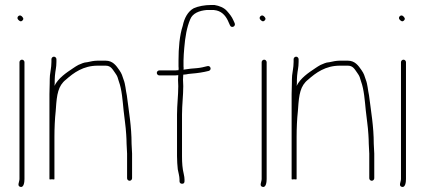

<svg xmlns="http://www.w3.org/2000/svg" viewBox="-20 -711 1696 769"><path d="M58 -462V6C58 17.6 47 33.7 61.5 37.5C75.4 41.2 78 18.7 78 6V-462C78 -467.3 73.3 -472 68 -472C62.7 -472 58 -467.3 58 -462ZM53 -632C57.6 -627.4 63.1 -622.1 70 -629C76.9 -635.9 71.6 -641.4 67 -646C57.7 -655.3 43.7 -641.3 53 -632Z M186 -474V-463C186 -450.5 184.5 -440.4 183 -430L180 -409C179.3 -400.3 179 -389.3 179 -376C178.3 -361.3 178 -347.3 178 -334V6C178 8 181.3 8.3 188 7C194.7 8.3 198 8 198 6V-163C198 -196.8 199.7 -235.7 203 -265C203 -269 203.3 -273.3 204 -278C207.6 -331.8 212.6 -367.5 244 -392C275.1 -419.6 313.7 -448 371 -448H403C424.5 -448 430.9 -432.8 441 -419C451.1 -405.1 451.3 -400.7 456 -385C468.1 -352.8 471.1 -307.5 475 -269C478.1 -237.9 483.7 -205.3 485.5 -172L486.5 -154C486.8 -148 487 -141.7 487 -135C487 -123.1 489 -107.5 489 -96V3C489 8.3 493.7 13 499 13C504.3 13 509 8.3 509 3V-96C509 -107.5 507 -123.2 507 -135C507 -204.3 496 -265.2 488 -329C483.2 -350.6 482.5 -373.3 475 -392C469.7 -407.8 468.3 -415.1 458 -430C445.2 -448.5 431.6 -468 403 -468H371C356.5 -468 342 -464.7 330 -462C312.3 -460.5 308.9 -456.4 294 -451C286.7 -447 279.7 -442.7 273 -438C244.3 -418.9 213.6 -398.2 198 -367C198 -369.7 198.3 -372.3 199 -375C199 -388.3 199.3 -399.2 200 -407.5C201.7 -429.3 206 -440 206 -463V-474C206 -479.3 201.3 -484 196 -484C190.7 -484 186 -479.3 186 -474Z M618 -409H682C686 -409 690 -409.3 694 -410C693.3 -404 693 -398 693 -392C693 -383.3 693.3 -374.7 694 -366C694 -329 689 -289.9 689 -252V-86C689 -68 690.4 -47.7 692 -33C694 -21.8 699 -4.6 699 8V15C699 21.4 703.3 25 709.5 25C715.7 25 719 21.4 719 15V8C719 2 718 -5.3 716 -14C710.7 -35.3 709 -58.3 709 -85V-252C709 -290.3 714 -328.9 714 -366C713.3 -374.7 713 -383.3 713 -392C713 -398.7 713.3 -405.3 714 -412C718 -412.7 721.7 -413 725 -413C730.3 -414.3 737.3 -415.3 746 -416C772.1 -418 794 -421.5 816 -427C829.4 -431 823.3 -450 810 -446C795.5 -442.4 784.9 -439.5 768 -438L744 -436C735.3 -434.7 728 -433.7 722 -433C720 -433 717.7 -432.7 715 -432C715.7 -436.7 715.7 -441 715 -445V-469C715 -476.3 715.3 -484.3 716 -493L718 -519C721.6 -562.6 728.1 -601.5 742 -634C751.5 -657.6 777.3 -668.2 808 -671H836L848 -669C872.3 -662.9 887.1 -643.3 896 -621L901 -610C906.3 -596.6 925.3 -604.7 920 -618L915 -629C908.6 -644.4 898.9 -655.7 889 -667C877.2 -680.3 858.9 -687.7 839 -691H825C800.4 -691 773.7 -686.1 756 -678C732 -665.1 717.9 -637.4 712 -608C699.2 -569.6 695 -518.3 695 -469.5V-445C695.7 -439.7 695.7 -434.7 695 -430C691 -429.3 686.7 -429 682 -429H618C612.7 -429 608 -424.3 608 -419C608 -413.7 612.7 -409 618 -409Z M1028 -462V6C1028 17.6 1017 33.7 1031.5 37.5C1045.4 41.2 1048 18.7 1048 6V-462C1048 -467.3 1043.3 -472 1038 -472C1032.7 -472 1028 -467.3 1028 -462ZM1023 -632C1027.6 -627.4 1033.1 -622.1 1040 -629C1046.9 -635.9 1041.6 -641.4 1037 -646C1027.7 -655.3 1013.7 -641.3 1023 -632Z M1156 -474V-463C1156 -450.5 1154.5 -440.4 1153 -430L1150 -409C1149.3 -400.3 1149 -389.3 1149 -376C1148.3 -361.3 1148 -347.3 1148 -334V6C1148 8 1151.3 8.3 1158 7C1164.7 8.3 1168 8 1168 6V-163C1168 -196.8 1169.7 -235.7 1173 -265C1173 -269 1173.3 -273.3 1174 -278C1177.6 -331.8 1182.6 -367.5 1214 -392C1245.1 -419.6 1283.7 -448 1341 -448H1373C1394.5 -448 1400.9 -432.8 1411 -419C1421.1 -405.1 1421.3 -400.7 1426 -385C1438.1 -352.8 1441.1 -307.5 1445 -269C1448.1 -237.9 1453.7 -205.3 1455.5 -172L1456.5 -154C1456.8 -148 1457 -141.7 1457 -135C1457 -123.1 1459 -107.5 1459 -96V3C1459 8.3 1463.7 13 1469 13C1474.3 13 1479 8.3 1479 3V-96C1479 -107.5 1477 -123.2 1477 -135C1477 -204.3 1466 -265.2 1458 -329C1453.2 -350.6 1452.5 -373.3 1445 -392C1439.7 -407.8 1438.3 -415.1 1428 -430C1415.2 -448.5 1401.6 -468 1373 -468H1341C1326.5 -468 1312 -464.7 1300 -462C1282.3 -460.5 1278.9 -456.4 1264 -451C1256.7 -447 1249.7 -442.7 1243 -438C1214.3 -418.9 1183.6 -398.2 1168 -367C1168 -369.7 1168.3 -372.3 1169 -375C1169 -388.3 1169.3 -399.2 1170 -407.5C1171.7 -429.3 1176 -440 1176 -463V-474C1176 -479.3 1171.3 -484 1166 -484C1160.7 -484 1156 -479.3 1156 -474Z M1586 -462V6C1586 17.6 1575 33.7 1589.5 37.5C1603.4 41.2 1606 18.7 1606 6V-462C1606 -467.3 1601.3 -472 1596 -472C1590.7 -472 1586 -467.3 1586 -462ZM1581 -632C1585.6 -627.4 1591.1 -622.1 1598 -629C1604.9 -635.9 1599.6 -641.4 1595 -646C1585.7 -655.3 1571.7 -641.3 1581 -632Z"/></svg>

Font: HoneyBee
Style: UltLit
Weight: 100
Foundry: Cannot Into Space Fonts
Version: Version 0.89